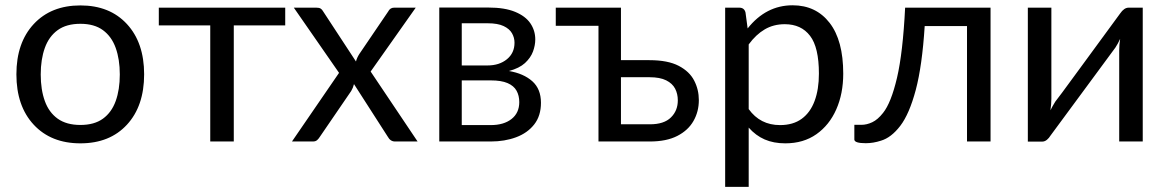

<svg xmlns="http://www.w3.org/2000/svg" viewBox="-20 -535 4412 726"><path d="M284 7Q173 7 107.5 -63.5Q42 -134 42 -254Q42 -373.5 107.5 -444Q173 -514.5 284 -514.5Q395 -514.5 460 -444Q525 -373.5 525 -254Q525 -134 460 -63.5Q395 7 284 7ZM284 -62.5Q336.5 -62.5 369.2 -86.2Q402 -110 417.5 -153Q433 -196 433 -253.5Q433 -310.5 417.5 -353.8Q402 -397 369.2 -421Q336.5 -445 284 -445Q231 -445 198 -421Q165 -397 149.5 -353.8Q134 -310.5 134 -253.5Q134 -196 149.5 -153Q165 -110 198.2 -86.2Q231.5 -62.5 284 -62.5Z M864 0H775V-439H580.5V-506H1058.5V-439H864Z M1559 0H1473.5Q1456 0 1446 -18.5L1318.5 -217Q1315 -202.5 1308 -191L1190 -18.5Q1185.5 -11 1179.5 -5.5Q1173.5 0 1163.5 0H1084L1262 -259.5L1091 -506H1176.5Q1187 -506 1192.5 -502.5Q1198 -499 1201.5 -492.5L1326 -302.5Q1329.5 -316.5 1338.5 -330.5L1447.5 -491Q1455 -506 1470 -506H1552L1381.5 -264.5Z M1836 0H1641V-506.5H1826.5Q1888.5 -506.5 1927.8 -490.2Q1967 -474 1985.5 -446.8Q2004 -419.5 2004 -386Q2004 -364 1995.5 -340.5Q1987 -317 1965 -296.5Q1943.5 -277 1904.5 -266.5Q1960 -257 1992.8 -227.8Q2025.5 -198.5 2025.5 -146.5Q2025.5 -97 2000 -64.5Q1974.5 -32 1931.5 -16Q1888.5 0 1836 0ZM1835.5 -62Q1885 -62 1914.2 -85Q1943.5 -108 1943.5 -149Q1943.5 -173.5 1933.2 -192Q1923 -210.5 1899.2 -220.8Q1875.5 -231 1836 -231H1726V-62ZM1823.5 -287.5Q1868 -287.5 1896.8 -311Q1925.5 -334.5 1925.5 -373.5Q1925.5 -392.5 1916 -409.2Q1906.5 -426 1884.2 -436.5Q1862 -447 1824 -447H1726V-287.5Z M2437.5 0H2243V-437.5H2081.5V-506H2328V-307.5H2435.5Q2505.5 -307.5 2546.5 -286Q2587.5 -264.5 2605 -230Q2622.5 -196 2622.5 -156.5Q2622.5 -113 2602.2 -77.5Q2582 -42 2541 -21Q2500 0 2437.5 0ZM2437.5 -65Q2491 -65 2517 -91Q2543 -116.5 2543 -155.5Q2543 -180 2532.8 -199.8Q2522.5 -219.5 2499 -231.2Q2475.5 -243 2436 -243H2328V-65Z M2811 171.5H2722V-506H2775.5Q2794.5 -506 2799 -487.5L2807 -427.5Q2876.5 -515 2977 -515Q3065.5 -515 3117 -448.5Q3168.5 -382 3168.5 -256.5Q3168.5 -181 3142.2 -121.5Q3116 -62 3067 -27.5Q3018 7 2949.5 7Q2905 7 2871.2 -7.8Q2837.5 -22.5 2811 -52.5ZM2929.5 -62Q2979 -62 3011.5 -85.8Q3044 -109.5 3060.2 -153.2Q3076.5 -197 3076.5 -256.5Q3076.5 -356 3043 -399.5Q3009.5 -443.5 2947.5 -443.5Q2905 -443.5 2871.8 -424Q2838.5 -404.5 2811 -367V-122.5Q2854.5 -62 2929.5 -62Z M3253.5 6.5Q3211.5 6.5 3210.5 -7V-63H3237Q3257.5 -63 3278.2 -72.8Q3299 -82.5 3319 -108Q3349.5 -146 3371.8 -240.8Q3394 -335.5 3402.5 -506H3725.5V0H3636.5V-436.5H3476.5Q3467 -286.5 3442.8 -195.2Q3418.5 -104 3384.2 -59.2Q3350 -14.5 3311 -3Q3282 6.5 3253.5 6.5Z M3920 0.5H3866.5V-506H3955.5V-161.5Q3955.5 -141.5 3952 -118Q3959 -132.5 3970.5 -151Q3979.5 -161.5 4056.5 -267Q4112.5 -344 4215.5 -484Q4230.5 -506 4247.5 -506H4301V0H4212V-344.5Q4212 -365 4215.5 -388Q4206.5 -368.5 4197.5 -355Q4189 -343 4119 -248.5Q4049 -154 3952 -22Q3947 -13.5 3938.8 -6.5Q3930.5 0.5 3920 0.5Z"/></svg>

Font: Verano Sans
Style: Regular
Weight: 400
Designer: Lukasz Dziedzic with Adam Twardoch and Botio Nikoltchev
Foundry: tyPoland Lukasz Dziedzic
Version: Version 3.001;December 28, 2019;FontCreator 12.0.0.2547 64-b